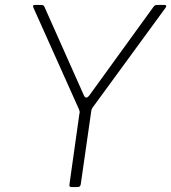

<svg xmlns="http://www.w3.org/2000/svg" viewBox="-20 -762 697 782"><path d="M650 -742Q655 -742 656.5 -738.5Q658 -735 654 -730L358 -325Q355 -321 353.5 -317Q352 -313 351 -305L309 -12Q308 -5 304.5 -2.5Q301 0 293 0H272Q265 0 263.5 -3.5Q262 -7 263 -12L303 -296Q305 -304 304.5 -307.5Q304 -311 302 -316L116 -731Q114 -736 115 -739Q116 -742 123 -742H147Q154 -742 157 -739.5Q160 -737 162 -732L321 -375Q330 -354 345 -375L605 -734Q609 -739 612 -740.5Q615 -742 622 -742H650Z"/></svg>

Font: Libre Franklin Thin
Style: Italic
Weight: 100
Italic angle: -8°
Designer: Pablo Impallari, Rodrigo Fuenzalida, Nhung Nguyen
Foundry: Impallari Type
Version: Version 3.000